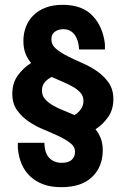

<svg xmlns="http://www.w3.org/2000/svg" viewBox="-20 -728 517 796"><path d="M234 48Q191 48 159 36Q127 24 104.5 2.5Q82 -19 69.5 -48.5Q57 -78 54 -114V-136H164Q165 -93 184.5 -73Q204 -53 236 -53Q265 -53 278 -66Q291 -79 291 -98Q291 -120 271.5 -135Q252 -150 223.5 -163.5Q195 -177 161 -191Q127 -205 98.5 -224.5Q70 -244 50.5 -271.5Q31 -299 31 -339Q31 -384 54 -415.5Q77 -447 109 -467Q94 -484 85.5 -506.5Q77 -529 77 -559Q77 -590 87.5 -617Q98 -644 118.5 -664.5Q139 -685 169.5 -696.5Q200 -708 240 -708Q321 -708 364 -662.5Q407 -617 415 -545V-523H308Q306 -562 289 -584.5Q272 -607 242 -607Q222 -607 207.5 -596.5Q193 -586 193 -566Q193 -542 212 -526Q231 -510 259.5 -495.5Q288 -481 321.5 -466.5Q355 -452 383.5 -432Q412 -412 431 -384.5Q450 -357 450 -317Q450 -275 429.5 -244.5Q409 -214 376 -192Q390 -175 398 -154Q406 -133 406 -105Q406 -37 362 5.5Q318 48 234 48ZM154 -353Q154 -332 166 -318Q178 -304 197 -292.5Q216 -281 240 -271.5Q264 -262 289 -251Q304 -260 315 -275Q326 -290 326 -310Q326 -329 314.5 -342.5Q303 -356 284.5 -367Q266 -378 242 -388Q218 -398 194 -409Q178 -401 166 -387.5Q154 -374 154 -353Z"/></svg>

Font: Tilda Sans Bold
Style: Regular
Weight: 700
Designer: ParaType Ltd
Foundry: ParaType Ltd
Version: Version 1.009